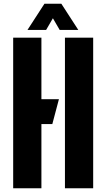

<svg xmlns="http://www.w3.org/2000/svg" viewBox="-20 -1000 565 1020"><path d="M50 0V-800H200V0ZM150 -341V-473H293L258 -341ZM325 0V-800H475V0ZM126 -841 216 -980H306L396 -841H297L261 -903L225 -841Z"/></svg>

Font: Big Shoulders Stencil Text Thin Black
Style: Regular
Weight: 900
Version: Version 2.001